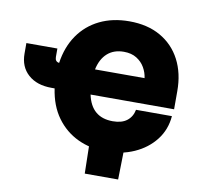

<svg xmlns="http://www.w3.org/2000/svg" viewBox="-94 -836 1116 1090"><g transform="rotate(10 464.0 -291.0)"><path d="M561 11.7Q472.2 11.7 398.4 -22.9Q324.7 -57.6 275.6 -125Q226.6 -192.4 212.4 -290.5H194.3Q109.4 -290.5 59.6 -335Q9.8 -379.4 9.8 -455.6V-516.1H188.5V-467.3Q188.5 -440.4 212.4 -437.5Q226.1 -531.2 272.9 -598.9Q319.8 -666.5 394.3 -702.9Q468.8 -739.3 564.9 -739.3Q669.9 -739.3 745.1 -696.3Q820.3 -653.3 860.6 -576.2Q900.9 -499 900.9 -396.5V-291.5H419.4Q446.3 -164.1 569.3 -164.1Q621.6 -164.1 651.1 -187.3Q680.7 -210.4 688.5 -251H895.5Q889.2 -171.9 843 -112.8Q796.9 -53.7 723.4 -21Q649.9 11.7 561 11.7ZM419.4 -436.5H705.1Q701.2 -467.8 684.6 -496.8Q668 -525.9 637.9 -544.7Q607.9 -563.5 564 -563.5Q506.3 -563.5 469.5 -530.8Q432.6 -498 419.4 -436.5ZM464.8 156.2 460.9 -31.2H661.1L657.2 156.2Z"/></g></svg>

Font: Inter Display Black
Style: Regular
Weight: 900
Designer: Rasmus Andersson
Foundry: rsms
Version: Version 4.000;git-a52131595